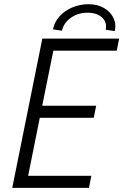

<svg xmlns="http://www.w3.org/2000/svg" viewBox="-20 -906 595 926"><path d="M39.1 0 184.1 -719.7H554.7L543 -661.6H237.3L183.6 -396H443.8L432.1 -337.9H171.9L115.7 -58.1H420.4L409.2 0ZM533.2 -755.9 489.7 -762.7Q497.6 -797.9 472.7 -821.3Q447.8 -844.7 401.9 -844.7Q356 -844.7 321.5 -820.1Q287.1 -795.4 278.8 -757.8L235.4 -764.6Q243.2 -801.8 268.3 -828.6Q293.5 -855.5 329.3 -870.4Q365.2 -885.3 404.3 -885.7Q448.7 -886.2 480.7 -867.9Q512.7 -849.6 527.1 -819.6Q541.5 -789.6 533.2 -755.9Z"/></svg>

Font: Reddit Sans Light
Style: Italic
Weight: 300
Italic angle: -11.25°
Designer: Stephen Hutchings
Version: Version 1.013